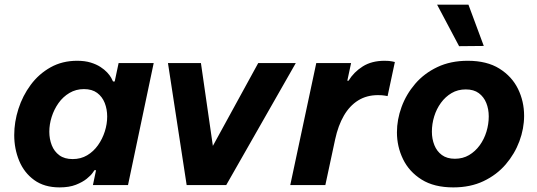

<svg xmlns="http://www.w3.org/2000/svg" viewBox="-20 -804 2334 834"><path d="M315 -540Q348.8 -540 373.8 -532.3Q398.8 -524.6 416.3 -513.2Q433.8 -501.8 445.4 -489.4Q457 -477 463 -466.1Q469 -455.2 471 -450H478.2L495.2 -530H647.6L536 0H383.6L397.2 -64.8H390.4Q390.4 -64.8 382.4 -53.3Q374.4 -41.8 356.6 -27.4Q338.8 -13 309.8 -1.5Q280.8 10 238.8 10Q172.6 10 128.7 -21.8Q84.8 -53.6 63.3 -105.6Q41.8 -157.6 41.8 -217.4Q41.8 -274 60 -330.9Q78.2 -387.8 113.3 -435.3Q148.4 -482.8 199.4 -511.4Q250.4 -540 315 -540ZM344.6 -417Q309.8 -417 281.6 -400.2Q253.4 -383.4 234.1 -356.1Q214.8 -328.8 204.5 -296.3Q194.2 -263.8 194.2 -231.8Q194.2 -200.2 204.9 -173Q215.6 -145.8 238 -129.4Q260.4 -113 295.6 -113Q331 -113 358.7 -129.5Q386.4 -146 405.7 -173.3Q425 -200.6 435.3 -233.1Q445.6 -265.6 445.6 -297.6Q445.6 -329.6 434.9 -356.8Q424.2 -384 402 -400.5Q379.8 -417 344.6 -417Z M962.6 0H790.8L709.6 -530H852.8L913.2 -111H872.2L1101.6 -530H1264.8Z M1393.2 0H1240.8L1353.8 -530H1505L1488.6 -453.2H1493.8Q1516.8 -491 1555.7 -515.5Q1594.6 -540 1650.4 -540Q1671.6 -540 1683.4 -537.3Q1695.2 -534.6 1695.2 -534.6L1663.6 -386.6Q1663.6 -386.6 1651.7 -388.7Q1639.8 -390.8 1621.8 -390.8Q1572.8 -390.8 1535.8 -367.8Q1498.8 -344.8 1473.8 -301.8Q1448.8 -258.8 1435.8 -198.6Z M1949.2 10Q1865.6 10 1811.4 -24Q1757.2 -58 1730.7 -112.6Q1704.2 -167.2 1704.2 -229Q1704.2 -284.4 1724.3 -339.4Q1744.4 -394.4 1783.4 -439.9Q1822.4 -485.4 1879.9 -512.7Q1937.4 -540 2011.6 -540Q2095 -540 2149.3 -506Q2203.6 -472 2230.1 -417.9Q2256.6 -363.8 2256.6 -301Q2256.6 -245.6 2236.2 -190.6Q2215.8 -135.6 2176.8 -90.1Q2137.8 -44.6 2080.6 -17.3Q2023.4 10 1949.2 10ZM1955.8 -114.4Q1990.4 -114.4 2017.4 -130.3Q2044.4 -146.2 2063.7 -172.7Q2083 -199.2 2093 -232Q2103 -264.8 2103 -298.2Q2103 -330.2 2092.3 -356.7Q2081.6 -383.2 2059.8 -399.4Q2038 -415.6 2003.2 -415.6Q1968.6 -415.6 1941.6 -399.7Q1914.6 -383.8 1895.3 -357.3Q1876 -330.8 1866 -298.2Q1856 -265.6 1856 -231.8Q1856 -200.8 1866.7 -173.8Q1877.4 -146.8 1899.5 -130.6Q1921.6 -114.4 1955.8 -114.4ZM2081.4 -604.4 1974.2 -603.4 1878.6 -783.8H2014.8Z"/></svg>

Font: Be Vietnam Pro Variable Thin
Style: Italic
Weight: 100
Italic angle: -12°
Designer: Lam Bao, Tony Le, Vietanh Nguyen
Foundry: Yellow Type Foundry
Version: Version 1.002